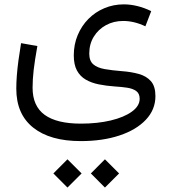

<svg xmlns="http://www.w3.org/2000/svg" viewBox="-20 -421 778 872"><path d="M222.4 366.7 286.4 430.8 350.7 366.7 286.4 302.5ZM392.6 366.7 456.6 430.8 520.9 366.7 456.6 302.5ZM666.8 -370.4Q635 -386 603.3 -393.6Q571.7 -401.2 542.4 -401.2Q495.1 -401.2 453.8 -383.7Q412.4 -366.3 381.4 -334.9Q350.5 -303.6 332.8 -261.3Q315.1 -219.1 315.1 -169.5Q315.1 -127.4 329.4 -100.9Q343.7 -74.5 369.2 -59.6Q394.7 -44.7 428.5 -37.9Q462.4 -31 501.5 -28.3Q531.8 -26.5 557.4 -22.7Q583.1 -18.8 598.7 -7.5Q614.3 3.7 614.3 27.7Q614.3 60.5 578.7 86.1Q543.1 111.8 482.6 126.2Q422.2 140.5 347.3 140.5Q238 140.5 183 100.7Q128 60.8 128 -22.4Q128 -60.7 132.9 -103.1Q137.8 -145.4 149.7 -211.9L75.7 -225Q68.7 -183 63.7 -146Q58.8 -109.1 56.4 -77.3Q54 -45.5 54 -18.3Q54 97.5 130.8 158.6Q207.5 219.8 346.9 219.8Q445.8 219.8 522.3 194.4Q598.7 169.1 642.3 123Q685.9 76.9 685.9 15.5Q685.9 -28.8 665.6 -52.1Q645.2 -75.4 610.7 -85Q576.1 -94.7 533.9 -97.8Q488.7 -101.3 455.4 -107.2Q422 -113.1 403.7 -128.8Q385.4 -144.5 385.4 -177.5Q385.4 -221 405.9 -254.3Q426.4 -287.7 461.3 -306.8Q496.3 -325.8 539.3 -325.8Q589.4 -325.8 640.3 -301.5Z"/></svg>

Font: Estedad VF
Style: Regular
Weight: 100
Designer: Amin Abedi
Version: Version 7.3